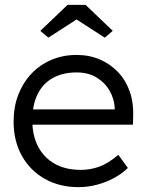

<svg xmlns="http://www.w3.org/2000/svg" viewBox="-20 -760 602 790"><path d="M36 -259Q36 -320 55 -369.5Q74 -419 108.5 -456Q143 -493 191 -513.5Q239 -534 295 -534Q348 -534 391.5 -515Q435 -496 466.5 -462.5Q498 -429 514 -383Q530 -337 528 -282L527 -247H92L81 -310H470L452 -293V-317Q450 -353 431 -386.5Q412 -420 377.5 -441Q343 -462 295 -462Q239 -462 198 -439.5Q157 -417 135 -373Q113 -329 113 -264Q113 -202 137 -156.5Q161 -111 205.5 -86Q250 -61 313 -61Q350 -61 386.5 -73.5Q423 -86 467 -123L506 -69Q483 -46 451 -28.5Q419 -11 381 -0.5Q343 10 303 10Q225 10 164.5 -24Q104 -58 70 -119Q36 -180 36 -259ZM258 -740H332L444 -633L411 -605L295 -680L179 -605L146 -633Z"/></svg>

Font: Our Lexend Light
Style: Regular
Weight: 300
Designer: Bonnie Shaver-Troup, Thomas Jockin
Foundry: Lexend
Version: Version 1.007